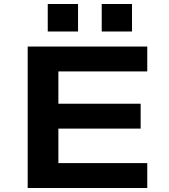

<svg xmlns="http://www.w3.org/2000/svg" viewBox="-20 -937 840 957"><path d="M118 0V-705H714V-581H271V-420H681V-296H271V-124H714V0ZM487 -780V-917H638V-780ZM218 -780V-917H369V-780Z"/></svg>

Font: Nunito Sans 7pt Expanded
Style: Bold
Weight: 700
Width: 7
Designer: Vernon Adams
Foundry: Vernon Adams
Version: Version 3.101;gftools[0.9.27]